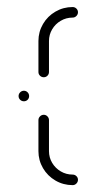

<svg xmlns="http://www.w3.org/2000/svg" viewBox="-20 -539 281 559"><path d="M34.1 -259.3Q34.1 -265.6 38.7 -270.2Q43.3 -274.8 49.6 -274.8Q55.9 -274.8 60.4 -270.2Q64.8 -265.6 64.8 -259.3Q64.8 -253 60.4 -248.5Q55.9 -244.1 49.6 -244.1Q43.3 -244.1 38.7 -248.5Q34.1 -253 34.1 -259.3ZM207 -15.6Q207 -9.3 202.4 -4.6Q197.8 0 191.5 0Q164.4 0 141.5 -13.3Q118.5 -26.7 105.2 -49.4Q91.9 -72.2 91.9 -98.9V-189.3Q91.9 -195.6 96.5 -200.2Q101.1 -204.8 107.4 -204.8Q113.7 -204.8 118.1 -200.2Q122.6 -195.6 122.6 -189.3V-98.9Q122.6 -80.4 131.9 -64.8Q141.1 -49.3 156.9 -40Q172.6 -30.7 191.5 -30.7Q197.8 -30.7 202.4 -26.3Q207 -21.9 207 -15.6ZM107.4 -314.1Q101.1 -314.1 96.5 -318.5Q91.9 -323 91.9 -329.3V-419.6Q91.9 -446.3 105.2 -469.1Q118.5 -491.9 141.5 -505.2Q164.4 -518.5 191.5 -518.5Q197.8 -518.5 202.4 -514.1Q207 -509.6 207 -503.3Q207 -497 202.4 -492.4Q197.8 -487.8 191.5 -487.8Q172.6 -487.8 156.9 -478.5Q141.1 -469.3 131.9 -453.7Q122.6 -438.1 122.6 -419.6V-329.3Q122.6 -323 118.1 -318.5Q113.7 -314.1 107.4 -314.1Z"/></svg>

Font: 26F Galaxy Sans Ultra Light
Style: Regular
Weight: 200
Designer: C₂₉H₂₅N₃O₅
Version: Version 1.100